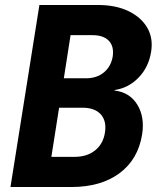

<svg xmlns="http://www.w3.org/2000/svg" viewBox="-20 -750 640 770"><path d="M22 0 138 -730H373Q444 -730 495 -705.5Q546 -681 570.5 -639Q595 -597 586 -542Q576 -480 535.5 -438.5Q495 -397 440 -389L439 -387Q500 -380 530.5 -330.5Q561 -281 550 -211Q534 -111 459.5 -55.5Q385 0 266 0ZM236 -436H324Q368 -436 396.5 -459.5Q425 -483 432 -523Q438 -564 416.5 -586.5Q395 -609 351 -609H263ZM186 -121H280Q329 -121 361.5 -147Q394 -173 401 -219Q408 -265 384 -291.5Q360 -318 311 -318H217Z"/></svg>

Font: JetBrains Mono NL ExtraBold
Style: Italic
Weight: 800
Italic angle: -9°
Monospace: yes
Designer: Philipp Nurullin, Konstantin Bulenkov
Foundry: JetBrains
Version: Version 2.305; ttfautohint (v1.8.4.7-5d5b)